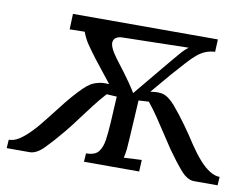

<svg xmlns="http://www.w3.org/2000/svg" viewBox="-89 -584 869 668"><g transform="rotate(10 345.5 -250.0)"><path d="M-28 0 -26 -30Q-8 -30 10 -41.5Q28 -53 49 -74.5Q70 -96 93 -126Q116 -156 142 -188.5Q168 -221 195 -248Q208 -261 219.5 -268Q231 -275 244 -278Q253 -281 263 -281.5Q273 -282 283 -281V-283L223 -359Q201 -388 189 -406Q177 -424 169 -446L116 -445L118 -500H630L628 -456Q610 -455 595 -449Q580 -443 565.5 -431Q551 -419 533.5 -399.5Q516 -380 492 -353L430 -280L446 -282Q472 -284 487 -275Q502 -266 518 -248Q541 -221 564.5 -188.5Q588 -156 607 -126Q627 -96 646 -74.5Q665 -53 683.5 -41.5Q702 -30 719 -30L717 0H634Q610 0 586.5 -27Q563 -54 534 -95Q519 -117 502 -143.5Q485 -170 467 -196.5Q449 -223 431 -245L395 -243L387 -106Q386 -86 384.5 -70.5Q383 -55 379 -38L442 -41L440 0H245L247 -30Q278 -30 290.5 -45.5Q303 -61 307 -88.5Q311 -116 313 -152L318 -243L282 -245Q262 -223 241.5 -196.5Q221 -170 201.5 -143.5Q182 -117 164 -95Q130 -54 103.5 -27Q77 0 53 0ZM372 -265 484 -400Q505 -425 513.5 -434.5Q522 -444 535 -454L301 -449Q275 -448 270.5 -430Q266 -412 295 -373Q335 -321 350 -299Q365 -277 372 -265Z"/></g></svg>

Font: Lora
Style: Italic
Weight: 400
Italic angle: -3°
Designer: Olga Karpushina, Alexei Vanyashin (Cyrillic)
Foundry: Cyreal
Version: Version 3.008